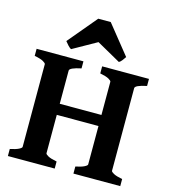

<svg xmlns="http://www.w3.org/2000/svg" viewBox="-125 -964 942 1064"><g transform="rotate(15 346.5 -432.5)"><path d="M395.5 0V-40.5Q428.7 -47.4 445.1 -55.7Q461.4 -64 461.4 -70.3V-544.4Q461.4 -550.3 446 -559.1Q430.7 -567.9 395.5 -574.7V-615.2H664.1V-574.7Q598.1 -561 598.1 -544.4V-70.3Q598.1 -64.5 613.5 -55.9Q628.9 -47.4 664.1 -40.5V0ZM208.5 -290.5V-354H471.2V-290.5ZM19.5 0V-40.5Q52.7 -47.4 69.1 -55.7Q85.4 -64 85.4 -70.3V-544.4Q85.4 -550.3 70.1 -559.1Q54.7 -567.9 19.5 -574.7V-615.2H288.1V-574.7Q222.2 -561 222.2 -544.4V-70.3Q222.2 -64.5 237.3 -55.9Q252.4 -47.4 288.1 -40.5V0ZM510.7 -699.2Q504.9 -689.9 495.8 -678.2Q486.8 -666.5 478.5 -662.6L341.3 -739.7L204.1 -662.6Q196.3 -666.5 185.3 -678.2Q174.3 -689.9 167.5 -699.2L306.2 -864.7H377.9Z"/></g></svg>

Font: Gentium Book Plus
Style: Bold
Weight: 700
Designer: Victor Gaultney, Annie Olsen, Iska Routamaa, Becca Hirsbrunner
Foundry: SIL International
Version: Version 6.101